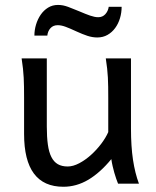

<svg xmlns="http://www.w3.org/2000/svg" viewBox="-20 -730 619 763"><path d="M449.2 0Q445.8 -8.3 441.9 -19.5Q438 -30.8 434.3 -43.5Q430.7 -56.2 427.5 -70.1Q424.3 -84 422.4 -97.7Q377.9 -43.5 330.8 -15.6Q283.7 12.2 231.9 12.2Q75.7 12.2 75.7 -197.8V-341.8Q75.7 -365.2 75.4 -384.3Q75.2 -403.3 74.2 -421.1Q73.2 -439 71.3 -457.5Q69.3 -476.1 65.9 -498H166V-227.1Q166 -185.5 170.2 -155.5Q174.3 -125.5 184.1 -106.2Q193.8 -86.9 209.7 -77.6Q225.6 -68.4 249 -68.4Q270.5 -68.4 294.9 -81.3Q319.3 -94.2 341.6 -114.3Q363.8 -134.3 382.1 -158.4Q400.4 -182.6 410.2 -205.1V-341.8Q410.2 -365.7 409.9 -385Q409.7 -404.3 408.7 -421.9Q407.7 -439.5 405.8 -457.5Q403.8 -475.6 400.4 -498H500.5V-219.7Q500.5 -148.4 508.5 -95Q516.6 -41.5 532.2 0ZM116.7 -588.4Q116.7 -610.8 123.3 -632.6Q129.9 -654.3 141.8 -671.6Q153.8 -689 171.1 -699.7Q188.5 -710.4 210.4 -710.4Q220.7 -710.4 230.5 -708.5Q240.2 -706.5 250.2 -702.9Q260.3 -699.2 271.2 -694.6Q282.2 -689.9 294.9 -685.1Q308.1 -679.7 318.6 -675.3Q329.1 -670.9 338.1 -668Q347.2 -665 355 -663.3Q362.8 -661.6 370.6 -661.6Q387.7 -661.6 398.7 -673.8Q409.7 -686 412.1 -703.1H463.4Q463.4 -679.7 456.8 -657.7Q450.2 -635.7 437.7 -618.7Q425.3 -601.6 407.2 -591.3Q389.2 -581.1 366.7 -581.1Q347.2 -581.1 327.4 -587.6Q307.6 -594.2 285.2 -604.5Q256.8 -617.7 240 -623.8Q223.1 -629.9 209.5 -629.9Q191.4 -629.9 180.7 -618.2Q169.9 -606.4 168 -588.4Z"/></svg>

Font: Andika
Style: Regular
Weight: 400
Designer: Victor Gaultney, Annie Olsen, Julie Remington, Don Collingsworth, Eric Hays
Foundry: SIL International
Version: Version 1.001